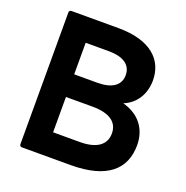

<svg xmlns="http://www.w3.org/2000/svg" viewBox="-139 -887 1021 1052"><g transform="rotate(20 371.5 -360.5)"><path d="M101 37H384C599 37 690 -51 690 -190C690 -281 640 -353 540 -380C612 -409 650 -475 650 -553C650 -671 564 -758 374 -758H101C92 -758 87 -753 87 -744V23C87 32 92 37 101 37ZM389 -99H233V-305H389C486 -305 538 -269 538 -203C538 -136 486 -99 389 -99ZM368 -437H233V-621H368C452 -621 500 -589 500 -529C500 -469 452 -437 368 -437Z"/></g></svg>

Font: LINE Seed JP App_OTF Bold
Style: Regular
Weight: 700
Designer: LINE & Fontrix & Fontworks
Version: Version 1.009